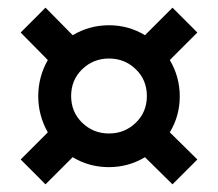

<svg xmlns="http://www.w3.org/2000/svg" viewBox="-20 -503 570 502"><path d="M431 -21 359 -92Q316 -66 264.5 -66Q213 -66 170 -92L99 -21L34 -86L105 -157Q80 -201 80 -251.5Q80 -302 105 -346L34 -418L99 -483L170 -411Q214 -437 265 -437Q316 -437 359 -411L431 -483L496 -418L424 -346Q450 -302 450 -251Q450 -200 424 -157L496 -86ZM166 -252Q166 -210 195 -182Q224 -154 265 -154Q306 -154 335 -182Q364 -210 364 -252Q364 -294 335 -322Q306 -350 265 -350Q224 -350 195 -322Q166 -294 166 -252Z"/></svg>

Font: TitilliumText22L Lt
Style: Medium
Weight: 500
Designer: Campivisivi
Foundry: Campivisivi
Version: 1.000